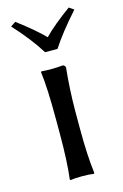

<svg xmlns="http://www.w3.org/2000/svg" viewBox="-104 -691 475 742"><g transform="rotate(-15 134.0 -320.0)"><path d="M116.2 -500Q77.6 -562 15.1 -629.9L35.2 -643.1Q106 -589.8 141.1 -553.2Q179.7 -592.8 249 -643.1L268.1 -629.9Q200.7 -554.2 166 -500ZM89.8 -234.9Q89.8 -367.7 81.1 -429.2L83 -432.1Q126 -428.7 169.9 -433.1Q178.2 -428.7 179.2 -422.9Q170.4 -337.4 169.9 -251V-180.2Q169.9 -70.8 179.2 0L176.8 2.9Q158.7 0 129.9 0Q101.1 0 83 2.9L81.1 0Q89.8 -68.4 89.8 -180.2Z"/></g></svg>

Font: Linux Biolinum O
Style: Regular
Weight: 400
Designer: Philipp H. Poll
Foundry: Philipp H. Poll
Version: Version 1.0.4